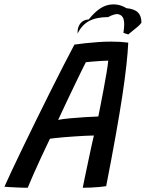

<svg xmlns="http://www.w3.org/2000/svg" viewBox="-58 -858 671 885"><path d="M69.7 7.5Q60.1 7.5 45.7 7.1Q31.4 6.6 15.6 5.9Q-0.1 5.2 -14.2 4.4Q-28.4 3.6 -37.6 2.6Q-26 -23.6 -4 -70.5Q18 -117.4 46.8 -177.1Q75.6 -236.8 107.9 -302.5Q140.2 -368.2 172.5 -432.9Q204.8 -497.6 233.9 -554.4Q262.9 -611.2 285 -652.4Q306.2 -655.7 334.4 -658.7Q362.6 -661.8 393.7 -664Q424.8 -666.2 454.9 -666.2Q474.7 -666.2 495 -665.1Q515.2 -663.9 533.2 -661.5Q531.2 -617.5 524.5 -556.5Q517.9 -495.6 505.6 -414.6Q493.2 -333.7 474.8 -230.7Q456.4 -127.8 431.4 0.2Q419.4 2.1 400.2 3.9Q381.1 5.8 360.6 6.6Q340.1 7.5 323.4 7.5Q325.9 -6.8 331 -30.5Q336.1 -54.2 342 -82.8Q347.9 -111.5 354.1 -140.2Q360.2 -168.9 365.6 -193.5Q371.1 -218.1 374.8 -233.4Q358.8 -233.2 335.5 -232.1Q312.2 -230.9 286.3 -229.2Q260.4 -227.6 236.7 -225.5Q213.1 -223.4 195.7 -221.5Q178.2 -219.6 172.2 -218.6Q151.7 -175.9 131.6 -132.6Q111.4 -89.2 95.3 -52.5Q79.2 -15.8 69.7 7.5ZM210 -305.4Q229.2 -309.2 262.6 -312.5Q296 -315.7 332.1 -317.9Q368.2 -320.2 395.2 -321.1Q398.3 -336.4 405 -370.6Q411.8 -404.7 419.4 -445.4Q427.1 -486.1 433.1 -522.3Q439.2 -558.5 441 -578.5Q429.7 -578.5 408.2 -577.1Q386.7 -575.8 366.5 -574.1Q346.2 -572.4 337.7 -571.2Q331.1 -558.6 318.2 -532.3Q305.3 -506.1 288.1 -470.3Q270.8 -434.5 250.8 -392.3Q230.9 -350.1 210 -305.4ZM299.9 -703.1Q297.8 -730.4 311.5 -748.8Q325.1 -767.2 351.1 -768.4Q396.6 -825.6 441 -835.1Q485.4 -844.6 524.5 -820.4Q562 -816.8 578.1 -800.4Q594.2 -784 593.9 -753.5Q588.1 -744.6 577.1 -735.2Q566.1 -725.8 554.2 -716.6Q542.2 -707.4 533.3 -699.2Q526.8 -700.8 522 -702.8Q517.2 -704.8 510.9 -706.8Q514.4 -729.8 514.5 -745.7Q514.7 -761.6 510.8 -772.2Q505.5 -787.2 489.2 -792Q473 -796.8 440.4 -779.2Q385.6 -779.2 351.7 -760.5Q317.8 -741.8 299.9 -703.1Z"/></svg>

Font: Grandstander Thin
Style: Italic
Weight: 100
Italic angle: -15°
Designer: Tyler Finck
Foundry: Etcetera Type Co
Version: Version 1.200